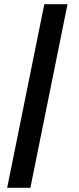

<svg xmlns="http://www.w3.org/2000/svg" viewBox="-20 -730 374 910"><path d="M14 160 190 -710H300L124 160Z"/></svg>

Font: Assistant ExtraBold
Style: Regular
Weight: 800
Designer: Hebrew By Ben Nathan, Latin by Paul Hunt
Version: Version 2.001;PS 002.001;hotconv 1.0.88;makeotf.lib2.5.64775